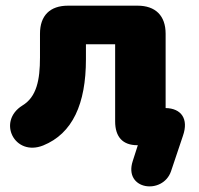

<svg xmlns="http://www.w3.org/2000/svg" viewBox="-20 -512 700 677"><path d="M625 -33C646 -93 619 -130 564 -131V-393C564 -457 528 -492 465 -492H220C156 -492 121 -457 121 -393V-309C121 -230 109 -170 59 -140C-31 -84 31 41 132 1C236 -41 283 -146 283 -303V-356H386V-84C386 -30 412 0 464 0H466L448 56C415 158 554 176 583 92Z"/></svg>

Font: Nunito Black
Style: Regular
Weight: 900
Designer: Vernon Adams
Foundry: Vernon Adams
Version: Version 3.602